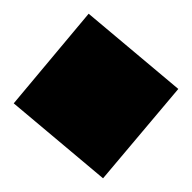

<svg xmlns="http://www.w3.org/2000/svg" viewBox="-45 -600 645 645"><g transform="rotate(-5 277.5 -277.5)"><path d="M277 -555 0 -277 277 0 555 -277 278 -554Z"/></g></svg>

Font: Relief SingleLine Ornament
Style: Regular
Weight: 400
Designer: François Chastanet, Noëlie Dayma, Élisa Garzelli
Foundry: institut supérieur des arts et du design Toulouse / isdaT
Version: Version 1.000